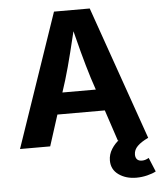

<svg xmlns="http://www.w3.org/2000/svg" viewBox="-61 -780 870 1043"><g transform="rotate(-5 374.0 -259.0)"><path d="M23.8 0 272.7 -727.5H467.6L722.8 0H557.1L440.5 -351Q419.3 -418.9 397.7 -499.9Q376.1 -580.8 352.2 -676.2H384.5Q361.3 -580.3 341.1 -499Q320.9 -417.6 300.8 -351L188.4 0ZM179.3 -168.8V-285.8H567.3V-168.8ZM640.2 210.3Q583.4 210.3 544 182.1Q504.7 154 504.7 105Q504.7 72 523.1 42.7Q541.4 13.4 570.8 -7.8L722.8 0Q683.6 18.4 663.3 38.7Q643.1 59 643.1 84.5Q643.1 101.2 651.9 110.8Q660.8 120.4 678.4 120.4Q689.2 120.4 698.4 117.2Q707.7 114 715.9 109.1L747.6 185.6Q729.5 195.7 699.9 203Q670.3 210.3 640.2 210.3Z"/></g></svg>

Font: Adwaita Sans
Style: Regular
Weight: 400
Designer: Rasmus Andersson
Foundry: rsms
Version: Version 4.001;git-9221beed3